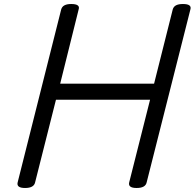

<svg xmlns="http://www.w3.org/2000/svg" viewBox="-20 -923 970 957"><path d="M105 14Q61 14 68 -14L285 -876Q289 -890 301.5 -896.5Q314 -903 335 -903Q381 -903 372 -876L280 -506H748L841 -876Q845 -890 857.5 -896.5Q870 -903 892 -903Q937 -903 929 -876L711 -14Q708 0 695.5 7Q683 14 661 14Q617 14 624 -14L728 -426H259L155 -14Q152 0 139.5 7Q127 14 105 14Z"/></svg>

Font: Playwrite DE SAS
Style: Regular
Weight: 400
Designer: Veronika Burian, José Scaglione
Foundry: TypeTogether
Version: Version 1.002